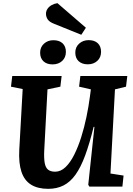

<svg xmlns="http://www.w3.org/2000/svg" viewBox="-20 -1181 841 1215"><path d="M679 -83 762 -70 754.5 0H545.5L538.5 -12L577.5 -378H572.5Q546.5 -272 518.8 -197Q491 -122 457.8 -75.5Q424.5 -29 382 -7.5Q339.5 14 285 14Q219 14 176.5 -12.5Q134 -39 115.7 -94Q97.5 -149 102 -233L123.5 -617.5L49.5 -632.5L57.5 -700H370L362 -632.5L280.5 -615.5L260 -230Q257.5 -180.5 262.8 -150.5Q268 -120.5 284 -107.5Q300 -94.5 329 -94.5Q364.5 -94.5 394.8 -123.5Q425 -152.5 449.7 -202Q474.5 -251.5 494 -313.3Q513.5 -375 527.2 -441.5Q541 -508 549 -570L555 -615.5L480.5 -632.5L488.5 -700H785.5L777.5 -632.5L707.5 -615.5ZM234 -847.8Q234 -882.5 258.2 -904.5Q282.3 -926.5 317.6 -926.5Q355.5 -926.5 376.3 -906.8Q397 -887 397 -852.6Q397 -817 373.3 -795.2Q349.5 -773.5 312.5 -773.5Q276 -773.5 255 -793.2Q234 -813 234 -847.8ZM456.5 -848.3Q456.5 -883 481 -905Q505.5 -927 541 -927Q578.3 -927 598.9 -907.3Q619.5 -887.5 619.5 -853.1Q619.5 -817.5 595.8 -795.7Q572 -774 536 -774Q498.9 -774 477.7 -793.7Q456.5 -813.5 456.5 -848.3ZM523.5 -1005.5 494.5 -961 323.5 -1030Q293 -1041.5 282 -1058Q271 -1074.5 271 -1093.5Q271 -1111.5 280.8 -1125.5Q290.5 -1139.5 307 -1148.8Q323.5 -1158 343.5 -1161Z"/></svg>

Font: Literata
Style: Italic
Weight: 400
Italic angle: -2°
Designer: Latin by Veronika Burian and Jose Scaglione. Greek by Irene Vlachou. Cyrillic by Vera Evstafieva
Foundry: TypeTogether
Version: Version 3.103;gftools[0.9.29]